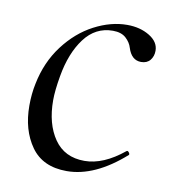

<svg xmlns="http://www.w3.org/2000/svg" viewBox="-56 -449 458 512"><g transform="rotate(10 172.5 -193.0)"><path d="M29 -142Q29 -174 35 -202Q47 -262 81 -307Q115 -352 160 -375.5Q205 -399 249 -399Q284 -399 309.5 -383.5Q335 -368 335 -344Q335 -329 326.5 -318.5Q318 -308 302 -308Q276 -308 266 -340Q262 -354 249.5 -365.5Q237 -377 214 -377Q167 -377 137 -337Q107 -297 96 -233Q89 -193 89 -167Q89 -103 117 -62.5Q145 -22 199 -22Q250 -22 305 -67L307 -68Q310 -68 312.5 -64Q315 -60 313 -58Q233 13 157 13Q92 13 60.5 -31.5Q29 -76 29 -142Z"/></g></svg>

Font: Cormorant Infant
Style: Italic
Weight: 400
Italic angle: -10°
Designer: Christian Thalmann (Catharsis Fonts)
Foundry: Catharsis Fonts
Version: Version 4.000